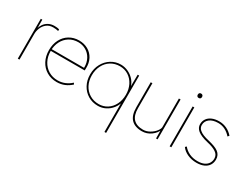

<svg xmlns="http://www.w3.org/2000/svg" viewBox="-82 -1330 2822 2190"><g transform="rotate(30 1329.0 -235.5)"><path d="M70 -525H90L91 -398L85 -396Q86 -398 86 -400Q94 -435 114 -465Q134 -495 168 -514Q202 -533 248 -533Q265 -533 282 -531Q299 -529 311 -525V-503Q282 -511 243 -511Q192 -511 158 -484Q124 -457 108 -417Q92 -377 92 -338V0H70Z M329 -263Q329 -341 360 -401.5Q391 -462 447 -496Q503 -530 574 -530Q640 -530 692.5 -500.5Q745 -471 773.5 -417Q802 -363 799 -291L798 -265H341V-287H787L775 -270L777 -295Q777 -357 750.5 -405.5Q724 -454 678 -481Q632 -508 577 -508Q510 -508 459 -476.5Q408 -445 379.5 -389.5Q351 -334 351 -263Q351 -190 381.5 -133Q412 -76 465 -44Q518 -12 586 -12Q636 -12 680.5 -30.5Q725 -49 761 -83L773 -65Q734 -29 687.5 -9.5Q641 10 586 10Q511 10 452.5 -25Q394 -60 361.5 -122Q329 -184 329 -263Z M1344 -172 1353 -175Q1340 -121 1307 -79Q1274 -37 1227.5 -13.5Q1181 10 1128 10Q1055 10 997.5 -24.5Q940 -59 907 -120Q874 -181 874 -258Q874 -335 907.5 -397Q941 -459 998.5 -494.5Q1056 -530 1124 -530Q1177 -530 1225.5 -506.5Q1274 -483 1307.5 -442Q1341 -401 1350 -350L1344 -353L1346 -525H1366V230H1344ZM1344 -260Q1344 -331 1315.5 -387.5Q1287 -444 1237 -476Q1187 -508 1125 -508Q1058 -508 1006 -476Q954 -444 925 -387Q896 -330 896 -258Q896 -188 925 -132Q954 -76 1007 -44Q1060 -12 1127 -12Q1188 -12 1237.5 -43.5Q1287 -75 1315.5 -131.5Q1344 -188 1344 -260Z M1518 -197V-525H1540V-197Q1540 -102 1583 -57Q1626 -12 1710 -12Q1755 -12 1796.5 -36Q1838 -60 1863.5 -93Q1889 -126 1889 -149V-525H1911V0H1891L1889 -121L1898 -123Q1880 -68 1826.5 -29Q1773 10 1708 10Q1615 10 1566.5 -40.5Q1518 -91 1518 -197Z M2070 -525H2092V0H2070ZM2053 -672Q2053 -685 2060 -693Q2067 -701 2081 -701Q2094 -701 2101.5 -693Q2109 -685 2109 -672Q2109 -659 2102 -651Q2095 -643 2081 -643Q2067 -643 2060 -651Q2053 -659 2053 -672Z M2224 -81 2241 -96Q2270 -58 2318.5 -35Q2367 -12 2429 -12Q2481 -12 2515 -28.5Q2549 -45 2565.5 -72.5Q2582 -100 2582 -133Q2582 -182 2540 -210Q2520 -224 2490.5 -235.5Q2461 -247 2420 -256Q2327 -278 2284 -313Q2244 -346 2244 -393Q2244 -434 2265.5 -465Q2287 -496 2326.5 -513Q2366 -530 2419 -530Q2472 -530 2519 -508Q2566 -486 2601 -445L2585 -427Q2551 -466 2509.5 -487Q2468 -508 2419 -508Q2348 -508 2307 -476.5Q2266 -445 2266 -394Q2266 -356 2296 -332Q2315 -315 2347 -302Q2379 -289 2424 -279Q2470 -268 2503 -255.5Q2536 -243 2558 -227Q2604 -193 2604 -133Q2604 -90 2583 -57.5Q2562 -25 2522 -7.5Q2482 10 2427 10Q2362 10 2308 -14.5Q2254 -39 2224 -81Z"/></g></svg>

Font: Easer Grotesk Variable
Style: Regular
Weight: 400
Designer: Boardeaser, Bonnie Shaver-Troup, Thomas Jockin
Foundry: Lexend
Version: Version 1.001;Glyphs 3.1.2 (3151)